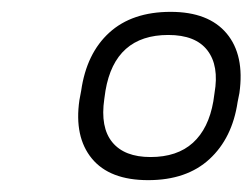

<svg xmlns="http://www.w3.org/2000/svg" viewBox="-20 -715 426 324"><path d="M230 -411Q165 -411 135 -447.5Q105 -484 114 -546L117 -562Q126 -625 164.5 -660Q203 -695 268 -695Q332 -695 362.5 -658.5Q393 -622 384 -558L381 -543Q372 -482 333.5 -446.5Q295 -411 230 -411ZM234 -450Q279 -450 305.5 -474Q332 -498 340 -544L342 -558Q350 -604 330 -630Q310 -656 264 -656Q219 -656 192.5 -632.5Q166 -609 158 -562L156 -548Q149 -500 169.5 -475Q190 -450 234 -450Z"/></svg>

Font: Sofia Sans Light
Style: Italic
Weight: 300
Italic angle: -9°
Version: Version 4.100-B